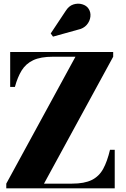

<svg xmlns="http://www.w3.org/2000/svg" viewBox="-20 -1036 691 1056"><path d="M14.5 0V-26L395 -724H271Q203 -724 162.5 -704.8Q122 -685.5 99.2 -648.5Q76.5 -611.5 62 -558H36V-750H602.5V-724L222 -26H376Q444 -26 484.5 -46Q525 -66 547.5 -107.2Q570 -148.5 585 -212H611V0ZM271.5 -834.5 259 -852 340 -974Q358 -1003.5 383.5 -1011.5Q409 -1019.5 432.2 -1012.5Q455.5 -1005.5 466.5 -989Q480 -969.5 477.2 -944.5Q474.5 -919.5 457 -899.2Q439.5 -879 408 -872.5Z"/></svg>

Font: Bodoni Moda 9pt ExtraBold
Style: Regular
Weight: 800
Designer: Owen Earl
Foundry: indestructible type
Version: Version 2.005